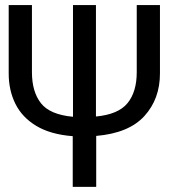

<svg xmlns="http://www.w3.org/2000/svg" viewBox="-20 -726 655 746"><path d="M262.6 0V-196.9Q176.4 -203.6 121.3 -236.7Q66.2 -269.7 40 -322.3Q13.8 -374.9 13.8 -440.5V-706.2H104.1V-445.6Q104.1 -369.7 139 -325.1Q173.8 -280.5 263.6 -272.3V-706.2H352.8V-273.3Q440 -281.5 475.6 -325.4Q511.3 -369.2 511.3 -445.6V-706.2H601.5V-440.5Q601.5 -341.5 541 -275.1Q480.5 -208.7 353.8 -197.9V0Z"/></svg>

Font: FiraCode Nerd Font
Style: Regular
Weight: 400
Designer: Carrois Corporate, Edenspiekermann AG, Nikita Prokopov
Foundry: Carrois Corporate, Edenspiekermann AG, Nikita Prokopov
Version: Version 6.002;Nerd Fonts 2.2.2